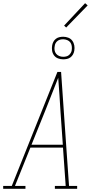

<svg xmlns="http://www.w3.org/2000/svg" viewBox="-57 -1187 577 1207"><path d="M-37 0V-18H17L304 -735H327L361 -245L377 -18H428V0H288V-18H356L339 -259H134L37 -18H103V0ZM141 -277H338L323 -490Q320 -542 316.5 -594Q313 -646 309 -698Q289 -646 268 -594Q247 -542 227 -490ZM340 -814Q323 -814 307.5 -820Q292 -826 282.5 -839Q273 -852 270.5 -868.5Q268 -885 271 -902Q273 -914 279 -925Q285 -936 295 -943.5Q305 -951 317 -953.5Q329 -956 340 -956Q357 -956 372.5 -950Q388 -944 397.5 -931Q407 -918 410 -901.5Q413 -885 410 -868Q408 -856 402 -845Q396 -834 386 -826.5Q376 -819 364 -816.5Q352 -814 340 -814ZM340 -830Q349 -830 358.5 -832Q368 -834 375.5 -840Q383 -846 388 -854.5Q393 -863 394 -872Q396 -885 394 -898Q392 -911 385 -920.5Q378 -930 365.5 -935Q353 -940 340 -940Q331 -940 322 -938Q313 -936 305 -930Q297 -924 292.5 -915.5Q288 -907 287 -898Q284 -885 286 -872Q288 -859 295.5 -849.5Q303 -840 315 -835Q327 -830 340 -830ZM359 -1014 346 -1026 478 -1167 494 -1153Z"/></svg>

Font: Iosevka Slab Thin Oblique
Style: Regular
Weight: 100
Italic angle: -9°
Monospace: yes
Designer: Belleve Invis
Foundry: Belleve Invis
Version: Version 11.1.0; ttfautohint (v1.8.3)